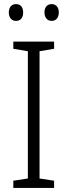

<svg xmlns="http://www.w3.org/2000/svg" viewBox="-20 -917 329 937"><path d="M23 -856C23 -831 37 -815 58 -815C80 -815 93 -830 93 -856C93 -882 80 -897 58 -897C37 -897 23 -882 23 -856ZM197 -857C197 -831 211 -815 232 -815C254 -815 267 -831 267 -857C267 -882 253 -897 232 -897C211 -897 197 -882 197 -857ZM244 0V-35L173 -46V-667L244 -679V-714H45V-679L116 -667V-46L45 -35V0Z"/></svg>

Font: Noto Sans Gujarati UI SemiCondensed Light
Style: Regular
Weight: 300
Width: 4
Designer: Jelle Bosma - Monotype Design Team, Universal Thirst
Foundry: Monotype Imaging Inc.
Version: Version 2.106